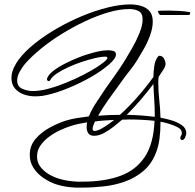

<svg xmlns="http://www.w3.org/2000/svg" viewBox="-20 -648 883 871"><path d="M353 203H322Q300 202 278 198.5Q256 195 234 188Q205 178 177.5 159.5Q150 141 132.5 114.5Q115 88 115 55Q115 13 141 -17.5Q167 -48 204.5 -68.5Q242 -89 276 -100Q302 -108 329.5 -112.5Q357 -117 383 -120Q397 -154 418.5 -185.5Q440 -217 460 -248Q482 -279 504 -310Q526 -341 546 -373Q560 -396 579 -429Q598 -462 612.5 -497.5Q627 -533 627 -560Q627 -588 609.5 -597.5Q592 -607 567 -607Q524 -607 472 -592Q420 -577 365 -551Q310 -525 258.5 -493Q207 -461 164.5 -426Q122 -391 94 -359Q82 -345 70 -324Q58 -303 58 -283Q58 -255 81.5 -245Q105 -235 129 -235Q160 -235 199.5 -245.5Q239 -256 280.5 -273Q322 -290 359 -309Q396 -328 422 -345Q426 -348 437 -355.5Q448 -363 457.5 -371.5Q467 -380 467 -385Q467 -390 462 -390.5Q457 -391 454 -391Q439 -391 411.5 -384.5Q384 -378 352 -367.5Q320 -357 289.5 -343Q259 -329 237 -314Q215 -299 208 -285Q206 -280 202 -280Q193 -280 193 -290Q193 -291 193.5 -291.5Q194 -292 194 -293Q200 -310 223 -327.5Q246 -345 277 -360.5Q308 -376 337 -387.5Q366 -399 382 -403Q404 -410 427 -415Q450 -420 472 -420Q481 -420 493.5 -417Q506 -414 506 -401Q506 -390 496 -377.5Q486 -365 473.5 -354.5Q461 -344 453 -338Q419 -312 369 -285.5Q319 -259 267 -239.5Q215 -220 172 -213Q164 -212 155 -211.5Q146 -211 138 -211Q113 -211 88.5 -219.5Q64 -228 48 -246.5Q32 -265 32 -294Q32 -317 42 -339Q52 -361 65 -378Q93 -415 138 -451Q183 -487 238.5 -519Q294 -551 353 -575.5Q412 -600 468.5 -614Q525 -628 571 -628Q597 -628 620.5 -621Q644 -614 658.5 -597.5Q673 -581 673 -550Q673 -522 661.5 -489.5Q650 -457 633 -427Q616 -397 601 -373Q595 -363 587.5 -352.5Q580 -342 572 -332Q559 -316 546.5 -299Q534 -282 522 -265Q497 -231 472 -196Q447 -161 425 -123Q450 -125 474.5 -126Q499 -127 524 -127Q566 -165 604.5 -209Q643 -253 676 -299Q676 -321 680 -349Q684 -377 699 -394Q700 -395 703 -395Q717 -395 724 -382Q731 -369 731 -358Q731 -346 718.5 -328Q706 -310 700 -300Q699 -294 698.5 -287.5Q698 -281 698 -275Q698 -235 702.5 -195Q707 -155 708 -114Q726 -111 753.5 -103.5Q781 -96 803 -81.5Q825 -67 825 -43Q825 -37 820 -25Q815 -13 807 -13Q798 -13 798 -22Q798 -27 801.5 -32.5Q805 -38 805 -45Q805 -61 785.5 -71Q766 -81 743 -87.5Q720 -94 708 -96V-88Q708 -54 703.5 -18.5Q699 17 686 49Q666 98 629.5 128.5Q593 159 547 175.5Q501 192 451 197.5Q401 203 353 203ZM682 -118V-128Q682 -163 679.5 -198Q677 -233 676 -267Q648 -230 618 -195Q588 -160 555 -127Q619 -126 682 -118ZM355 176Q454 176 525.5 150Q597 124 637 63.5Q677 3 681 -100Q623 -106 564 -106Q557 -106 549 -105.5Q541 -105 534 -105Q519 -92 497 -74.5Q475 -57 451.5 -44.5Q428 -32 407 -32Q388 -32 380.5 -43.5Q373 -55 373 -71Q373 -76 373.5 -81.5Q374 -87 375 -93Q356 -90 337 -86Q318 -82 300 -76Q278 -69 252 -57Q226 -45 202.5 -27.5Q179 -10 163.5 12Q148 34 148 62Q148 90 165 111Q182 132 207 145.5Q232 159 256 165Q274 170 292.5 172.5Q311 175 330 176ZM409 -54Q421 -54 438.5 -63.5Q456 -73 472.5 -85Q489 -97 498 -104Q476 -103 454.5 -101.5Q433 -100 411 -97Q408 -91 404 -81Q400 -71 400 -63Q400 -54 409 -54ZM707 -580Q704 -580 700 -587.5Q696 -595 696 -598Q702 -600 745 -600Q765 -600 792.5 -598.5Q820 -597 840 -593Q843 -593 843 -590Q843 -587 841 -583.5Q839 -580 838 -580Z"/></svg>

Font: Sassy Frass
Style: Regular
Weight: 400
Designer: Robert E. Leuschke
Foundry: Robert E. Leuschke
Version: Version 1.010; ttfautohint (v1.8.3)